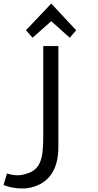

<svg xmlns="http://www.w3.org/2000/svg" viewBox="-40 -951 553 1079"><path d="M248 -832 352 -739 388 -781 248 -931 106 -781 143 -739ZM288 -122V-692H203V-181C203 -58 188 5 103 27C87 32 72 34 58 34C35 34 16 29 -1 24C-8 46 -14 67 -20 89C0 97 37 108 83 108C92 108 101 108 111 107C234 89 288 1 288 -122Z"/></svg>

Font: Repo
Style: Regular
Weight: 400
Designer: Stefan Peev
Foundry: Context Ltd
Version: Version 0.000